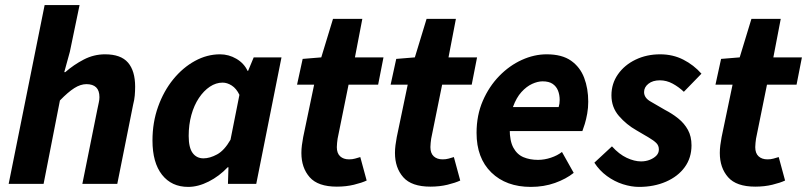

<svg xmlns="http://www.w3.org/2000/svg" viewBox="-20 -721 3165 753"><path d="M14 0 155 -701H292L254 -518L232 -438H236Q269 -467 308.5 -487.5Q348 -508 392 -508Q454 -508 482 -475.5Q510 -443 510 -381Q510 -364 508.5 -346.5Q507 -329 502 -310L440 0H303L362 -293Q365 -308 367.5 -319Q370 -330 370 -340Q370 -366 357 -378.5Q344 -391 319 -391Q296 -391 271.5 -375.5Q247 -360 215 -327L151 0Z M718 12Q653 12 615.5 -35.5Q578 -83 578 -170Q578 -241 600 -302.5Q622 -364 659.5 -410Q697 -456 744.5 -482Q792 -508 843 -508Q877 -508 907 -490.5Q937 -473 951 -443H953L975 -496H1084L985 0H874L876 -65H873Q840 -30 798.5 -9Q757 12 718 12ZM778 -100Q803 -100 831.5 -115.5Q860 -131 884 -173L919 -349Q907 -374 889 -385.5Q871 -397 853 -397Q827 -397 803 -381Q779 -365 760 -336.5Q741 -308 730.5 -270Q720 -232 720 -188Q720 -142 735.5 -121Q751 -100 778 -100Z M1301 11Q1227 11 1194.5 -26Q1162 -63 1162 -121Q1162 -136 1164 -151.5Q1166 -167 1169 -183L1212 -389H1145L1167 -490L1240 -496L1286 -647H1401L1372 -496H1484L1463 -389H1347L1304 -177Q1303 -168 1302 -160.5Q1301 -153 1301 -144Q1301 -120 1314 -108Q1327 -96 1349 -96Q1362 -96 1372.5 -99Q1383 -102 1393 -105L1418 -13Q1399 -4 1368 3.5Q1337 11 1301 11Z M1668 11Q1594 11 1561.5 -26Q1529 -63 1529 -121Q1529 -136 1531 -151.5Q1533 -167 1536 -183L1579 -389H1512L1534 -490L1607 -496L1653 -647H1768L1739 -496H1851L1830 -389H1714L1671 -177Q1670 -168 1669 -160.5Q1668 -153 1668 -144Q1668 -120 1681 -108Q1694 -96 1716 -96Q1729 -96 1739.5 -99Q1750 -102 1760 -105L1785 -13Q1766 -4 1735 3.5Q1704 11 1668 11Z M2062 12Q1965 12 1907 -44.5Q1849 -101 1849 -200Q1849 -269 1873.5 -325.5Q1898 -382 1938 -423Q1978 -464 2026.5 -486Q2075 -508 2124 -508Q2184 -508 2219.5 -483Q2255 -458 2271 -416Q2287 -374 2287 -322Q2287 -298 2283 -275.5Q2279 -253 2273.5 -235Q2268 -217 2264 -207H1951L1961 -301H2171Q2173 -308 2174 -314.5Q2175 -321 2175 -329Q2175 -349 2168.5 -365.5Q2162 -382 2147.5 -392Q2133 -402 2108 -402Q2089 -402 2067 -392Q2045 -382 2025 -360Q2005 -338 1992 -302Q1979 -266 1979 -215Q1979 -168 1993.5 -141.5Q2008 -115 2033 -104.5Q2058 -94 2090 -94Q2115 -94 2140.5 -102.5Q2166 -111 2184 -125L2230 -43Q2200 -19 2156.5 -3.5Q2113 12 2062 12Z M2486 12Q2456 12 2423 1.5Q2390 -9 2360.5 -30.5Q2331 -52 2311 -83L2380 -147Q2408 -116 2438 -102Q2468 -88 2494 -88Q2513 -88 2529 -94.5Q2545 -101 2554.5 -111Q2564 -121 2564 -135Q2564 -150 2554 -160Q2544 -170 2524.5 -181.5Q2505 -193 2476 -210Q2437 -232 2407.5 -266Q2378 -300 2378 -347Q2378 -393 2403.5 -429.5Q2429 -466 2472.5 -487Q2516 -508 2569 -508Q2619 -508 2660 -487Q2701 -466 2731 -432L2662 -361Q2642 -380 2618 -393Q2594 -406 2568 -406Q2540 -406 2523 -392.5Q2506 -379 2506 -360Q2506 -337 2532 -322.5Q2558 -308 2588 -290Q2617 -275 2640.5 -256Q2664 -237 2678 -211.5Q2692 -186 2692 -151Q2692 -102 2665.5 -65.5Q2639 -29 2592 -8.5Q2545 12 2486 12Z M2942 11Q2868 11 2835.5 -26Q2803 -63 2803 -121Q2803 -136 2805 -151.5Q2807 -167 2810 -183L2853 -389H2786L2808 -490L2881 -496L2927 -647H3042L3013 -496H3125L3104 -389H2988L2945 -177Q2944 -168 2943 -160.5Q2942 -153 2942 -144Q2942 -120 2955 -108Q2968 -96 2990 -96Q3003 -96 3013.5 -99Q3024 -102 3034 -105L3059 -13Q3040 -4 3009 3.5Q2978 11 2942 11Z"/></svg>

Font: Source Sans 3 ExtraLight
Style: Bold Italic
Weight: 700
Italic angle: -11°
Version: Version 3.052;hotconv 1.1.0;makeotfexe 2.6.0